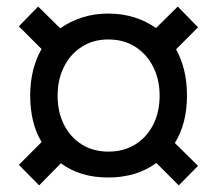

<svg xmlns="http://www.w3.org/2000/svg" viewBox="-20 -622 656 580"><path d="M98.2 -62 37 -124 105.8 -193Q88.5 -221 79.9 -256.6Q71.2 -292.1 71.2 -333Q71.2 -373.1 79.7 -408.3Q88.1 -443.5 105.5 -474L37 -542.5L95.2 -602.2L162 -536.5Q190.9 -557 227.4 -569Q264 -581 307.2 -581Q349.6 -581 386.1 -569.4Q422.6 -557.9 451.2 -537.2L517 -602.2L578.2 -539.5L511.8 -473Q528.5 -442.9 536.6 -408.5Q544.8 -374.1 544.8 -333Q544.8 -248.8 508.2 -190L578.2 -121L520 -62L452.2 -129.8Q423.8 -108.4 387 -97.1Q350.2 -85.8 307.2 -85.8Q221.4 -85.8 164 -128.8ZM307.2 -164Q354 -164 388.8 -185.8Q423.6 -207.6 442.9 -245.7Q462.2 -283.8 462.2 -333Q462.2 -381.4 442.9 -419.8Q423.6 -458.2 388.8 -480.5Q354 -502.8 307.2 -502.8Q261.4 -502.8 226.8 -480.5Q192.2 -458.2 173.1 -419.8Q154 -381.4 154 -333Q154 -283.8 173.1 -245.7Q192.2 -207.6 226.8 -185.8Q261.4 -164 307.2 -164Z"/></svg>

Font: Overpass Mono Light
Style: Regular
Weight: 300
Monospace: yes
Designer: Delve Withrington, Dave Bailey
Foundry: Delve Fonts LLC
Version: Version 4.000